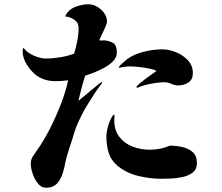

<svg xmlns="http://www.w3.org/2000/svg" viewBox="-20 -812 1040 899"><path d="M527 -565Q527 -544 510.5 -526.5Q494 -509 469.5 -495.5Q445 -482 420.5 -472.5Q396 -463 379 -458Q370 -430 362 -400Q354 -370 347 -340Q352 -344 368.5 -357.5Q385 -371 404.5 -387.5Q424 -404 439.5 -416Q455 -428 456 -428Q458 -428 458 -425Q458 -422 456 -420Q444 -406 429 -383.5Q414 -361 400 -338.5Q386 -316 376 -299Q362 -273 349 -245.5Q336 -218 327 -189Q318 -157 307 -125Q296 -93 288 -61Q285 -48 282.5 -35Q280 -22 276 -9Q268 22 249.5 44.5Q231 67 195 67Q173 67 157 46.5Q141 26 132.5 0Q124 -26 124 -44Q124 -65 134 -80Q144 -95 155 -111Q185 -153 214 -210Q243 -267 266 -327Q289 -387 299 -436Q284 -434 269 -433Q254 -432 238 -432Q215 -432 194 -438Q173 -444 153 -457Q127 -476 106.5 -508Q86 -540 86 -572Q86 -583 90 -588Q106 -566 137.5 -552Q169 -538 195 -538Q226 -538 262.5 -544Q299 -550 327 -561Q336 -589 342 -620.5Q348 -652 348 -681Q348 -706 327.5 -720Q307 -734 285 -735Q299 -766 331 -779Q363 -792 394 -792Q415 -792 435 -780.5Q455 -769 468 -750.5Q481 -732 481 -711Q481 -703 473.5 -686Q466 -669 457.5 -651.5Q449 -634 445 -623Q450 -622 455.5 -622.5Q461 -623 466 -623Q472 -623 478 -622Q484 -621 490 -619Q513 -613 520 -600Q527 -587 527 -565ZM902 -48Q902 -20 883.5 -5Q865 10 837 16.5Q809 23 781 24Q753 25 733 25Q682 25 626.5 11.5Q571 -2 530 -36Q498 -64 488 -99.5Q478 -135 478 -176Q478 -188 482.5 -207.5Q487 -227 494.5 -245.5Q502 -264 510 -273Q513 -276 514 -276Q516 -276 516 -273.5Q516 -271 516 -270Q516 -265 515.5 -259.5Q515 -254 515 -249Q515 -202 539 -171Q563 -140 601 -125.5Q639 -111 681 -111Q719 -111 754 -122Q759 -124 766.5 -127Q774 -130 778 -130Q805 -130 834 -123.5Q863 -117 882.5 -99.5Q902 -82 902 -48ZM883 -470Q883 -440 862.5 -426Q842 -412 814 -412Q798 -412 782 -419.5Q766 -427 749 -427Q732 -427 708.5 -423.5Q685 -420 662.5 -414.5Q640 -409 624 -401Q619 -401 619 -405Q619 -408 631.5 -419Q644 -430 661.5 -443Q679 -456 694 -466.5Q709 -477 713 -480Q700 -487 676.5 -491.5Q653 -496 628.5 -498.5Q604 -501 589 -501Q565 -501 541 -495Q540 -495 540 -495Q540 -495 539 -495Q537 -495 537 -498Q537 -501 545 -508.5Q553 -516 562.5 -524Q572 -532 574 -534Q606 -558 652.5 -569.5Q699 -581 739 -581Q770 -581 803 -568Q836 -555 859.5 -530Q883 -505 883 -470Z"/></svg>

Font: Kaisei Tokumin ExtraBold
Style: Regular
Weight: 800
Designer: Font-Kai, 金井和夫
Foundry: KAZUO KANAI
Version: Version 5.003